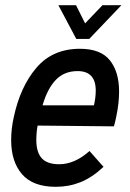

<svg xmlns="http://www.w3.org/2000/svg" viewBox="-20 -710 500 740"><path d="M439 -357Q439 -312 428 -260Q423 -235 419 -223L125 -226Q120 -200 120 -170Q120 -123 141 -100Q162 -77 208 -77Q268 -77 325 -128L379 -67Q334 -25 289.5 -7.5Q245 10 195 10Q107 10 65 -38.5Q23 -87 23 -170Q23 -214 33 -258Q58 -376 120.5 -449Q183 -522 288 -522Q368 -522 403.5 -477.5Q439 -433 439 -357ZM144 -304H342Q349 -333 349 -361Q349 -436 279 -436Q228 -436 195.5 -402.5Q163 -369 144 -304ZM205 -690H273L308 -620L375 -690H448L324 -560H274Z"/></svg>

Font: Decalotype Medium Italic
Style: Regular
Weight: 500
Italic angle: -12°
Designer: Alfredo Marco Pradil
Foundry: Alfredo Marco Pradil
Version: Version 1.0